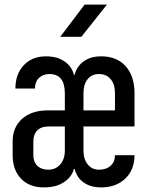

<svg xmlns="http://www.w3.org/2000/svg" viewBox="-20 -805 640 835"><path d="M170 10Q108 10 71.5 -28Q35 -66 35 -130V-190Q35 -252 76.5 -288.5Q118 -325 188 -325H262V-399Q262 -483 195 -483Q167 -483 149.5 -466Q132 -449 132 -420H47Q47 -483 83.5 -521.5Q120 -560 180 -560Q219 -560 245 -547Q271 -534 284.5 -515.5Q298 -497 301 -480H305Q308 -497 321 -515.5Q334 -534 358.5 -547Q383 -560 420 -560Q488 -560 526.5 -517Q565 -474 565 -400V-255H343V-150Q343 -113 361.5 -90Q380 -67 410 -67Q442 -67 461 -84Q480 -101 480 -130H565Q565 -67 525 -28.5Q485 10 420 10Q383 10 358 -3Q333 -16 320.5 -34.5Q308 -53 305 -70H301Q298 -53 283 -34.5Q268 -16 240.5 -3Q213 10 170 10ZM343 -325H480V-400Q480 -438 461.5 -460.5Q443 -483 410 -483Q379 -483 361 -460.5Q343 -438 343 -400ZM190 -67Q222 -67 242 -90Q262 -113 262 -150V-255H190Q159 -255 142 -237.5Q125 -220 125 -190V-130Q125 -101 142.5 -84Q160 -67 190 -67ZM242 -645 348 -785H445L334 -645Z"/></svg>

Font: Liga JetBrainsMono Nerd Font
Style: Regular
Weight: 400
Designer: Philipp Nurullin, Konstantin Bulenkov
Foundry: JetBrains
Version: Version 2.225; ttfautohint (v1.8.3)